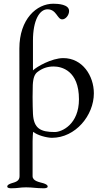

<svg xmlns="http://www.w3.org/2000/svg" viewBox="-20 -726 559 1031"><path d="M40 285C79 285 85 280 120 280C155 280 175 285 214 285C222 285 236 284 236 276C236 266 224 262 213 258C193 252 155 247 155 220V33C155 27 156 -18 159 -18C179 0 231 14 259 14C385 14 484 -106 484 -225C484 -319 423 -414 320 -414C257 -414 176 -367 157 -348V-508C157 -617 192 -676 235 -676C284 -676 287 -622 314 -622C333 -622 351 -645 351 -667C351 -703 291 -706 266 -706C177 -706 84 -624 84 -465L85 220C85 247 62 252 42 258C31 262 19 266 19 276C19 284 33 285 40 285ZM274 -17C198 -17 161 -36 157 -115C156 -136 155 -171 155 -205C155 -229 156 -252 156 -269C158 -310 167 -329 182 -340C207 -359 234 -369 268 -369C311 -369 404 -347 404 -193C404 -59 313 -17 274 -17Z"/></svg>

Font: EB Garamond
Style: Regular
Weight: 400
Designer: Georg Duffner and Octavio Pardo
Foundry: Georg Duffner
Version: Version 1.000;PS 001.000;hotconv 1.0.88;makeotf.lib2.5.64775